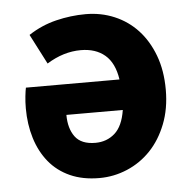

<svg xmlns="http://www.w3.org/2000/svg" viewBox="-43 -551 605 607"><g transform="rotate(-5 259.0 -248.0)"><path d="M249 12Q196 12 156 -6Q116 -24 89.5 -56.5Q63 -89 49.5 -133Q36 -177 36 -228Q36 -248 38 -266Q40 -284 42 -293H339Q331 -346 301.5 -371Q272 -396 225 -396Q170 -396 117 -363L68 -458Q109 -485 156 -496.5Q203 -508 250 -508Q299 -508 341.5 -490Q384 -472 415 -438.5Q446 -405 464 -357Q482 -309 482 -248Q482 -188 463 -139.5Q444 -91 412 -57.5Q380 -24 337.5 -6Q295 12 249 12ZM246 -100Q282 -100 307.5 -122.5Q333 -145 341 -196H162Q162 -153 181.5 -126.5Q201 -100 246 -100Z"/></g></svg>

Font: Giro Regular
Style: Bold
Weight: 700
Designer: Paul D. Hunt
Foundry: Adobe Systems Incorporated
Version: Version 1.000;PS 1.0;hotconv 1.0.88;makeotf.lib2.5.647800